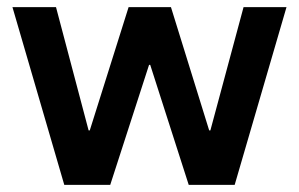

<svg xmlns="http://www.w3.org/2000/svg" viewBox="-20 -520 841 540"><path d="M160.8 0 15 -500H137.5L229.2 -153.3H232.5L341.7 -500H460.8L568.3 -153.3H571.7L665 -500H785.8L640 0H510.8L402.5 -337.5H399.2L290 0Z"/></svg>

Font: Funnel Sans Light SemiBold
Style: Regular
Weight: 600
Version: Version 1.000